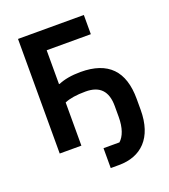

<svg xmlns="http://www.w3.org/2000/svg" viewBox="-156 -810 969 1099"><g transform="rotate(-20 329.0 -260.0)"><path d="M328 178H378C514 178 603 94 603 -77V-143C603 -313 521 -398 353 -398C297 -398 252 -389 219 -375H214V-581H483V-698H82V0H214V-263C244 -276 286 -283 342 -283C428 -283 471 -239 471 -148V-82C471 -14 453 32 425 57H328Z"/></g></svg>

Font: Braiins Sans SemiBold
Style: Regular
Weight: 600
Designer: Mike Abbink, Paul van der Laan, Pieter van Rosmalen, Jiri Chlebus, Lubos Buracinsky
Foundry: Bold Monday, Sudetype
Version: Version 1.000;hotconv 1.0.109;makeotfexe 2.5.65596